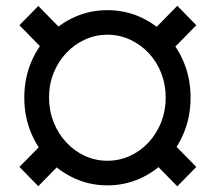

<svg xmlns="http://www.w3.org/2000/svg" viewBox="-20 -638 747 671"><path d="M355.5 9.8Q295.4 9.8 242.7 -13.7Q189.9 -37.1 150.1 -78.9Q110.4 -120.6 87.6 -176.3Q64.9 -231.9 64.9 -296.9Q64.9 -361.8 87.6 -417.5Q110.4 -473.1 150.1 -514.6Q189.9 -556.2 242.7 -579.3Q295.4 -602.5 355.5 -602.5Q415.5 -602.5 468.3 -579.3Q521 -556.2 561 -514.6Q601.1 -473.1 623.5 -417.5Q646 -361.8 646 -296.9Q646 -231.9 623.5 -176.3Q601.1 -120.6 561 -78.9Q521 -37.1 468.3 -13.7Q415.5 9.8 355.5 9.8ZM113.8 12.7 47.9 -54.7 146.5 -154.8 212.4 -87.9ZM355.5 -76.2Q397.5 -76.2 434.6 -93.3Q471.7 -110.4 499.8 -140.9Q527.8 -171.4 543.5 -211.4Q559.1 -251.5 559.1 -296.9Q559.1 -342.8 543.5 -382.6Q527.8 -422.4 499.8 -452.4Q471.7 -482.4 434.6 -499.5Q397.5 -516.6 355.5 -516.6Q313.5 -516.6 276.4 -499.5Q239.3 -482.4 211.2 -452.4Q183.1 -422.4 167.2 -382.6Q151.4 -342.8 151.4 -296.9Q151.4 -251.5 167.2 -211.4Q183.1 -171.4 211.2 -140.9Q239.3 -110.4 276.4 -93.3Q313.5 -76.2 355.5 -76.2ZM599.6 13.2 501 -87.4 567.4 -154.8 666 -54.7ZM146.5 -449.2 47.9 -549.8 113.8 -617.2 212.4 -516.6ZM567.4 -449.2 501 -517.1 599.6 -617.7 666 -549.8Z"/></svg>

Font: Heebo Medium
Style: Regular
Weight: 500
Designer: Oded Ezer
Foundry: Ezer Type House
Version: Version 3.100